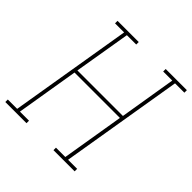

<svg xmlns="http://www.w3.org/2000/svg" viewBox="-212 -884 1032 1032"><g transform="rotate(45 304.5 -367.5)"><path d="M-18 0V-19H53L169 -716H100V-735H261V-716H190L136 -394H482L535 -716H466V-735H627V-716H556L440 -19H509V0H348V-19H419L478 -375H133L74 -19H143V0Z"/></g></svg>

Font: Iosevka Slab ThExObl
Style: Regular
Weight: 100
Width: 7
Italic angle: -9°
Monospace: yes
Designer: Belleve Invis
Foundry: Belleve Invis
Version: Version 11.1.1; ttfautohint (v1.8.3)